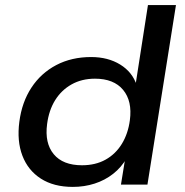

<svg xmlns="http://www.w3.org/2000/svg" viewBox="-20 -725 725 754"><path d="M266 9Q191 9 140.5 -23.5Q90 -56 68 -113.5Q46 -171 56 -247Q66 -324 103.5 -381Q141 -438 201 -469.5Q261 -501 338 -501Q404 -501 452 -471.5Q500 -442 517 -390H512L561 -705H671L559 0H455L472 -105H478Q457 -68 424.5 -42.5Q392 -17 351.5 -4Q311 9 266 9ZM302 -76Q355 -76 394.5 -98Q434 -120 458.5 -160Q483 -200 490 -253Q500 -328 463.5 -372Q427 -416 353 -416Q301 -416 261 -393.5Q221 -371 196.5 -331.5Q172 -292 165 -238Q155 -163 191 -119.5Q227 -76 302 -76Z"/></svg>

Font: Nunito Sans 10pt SemiExpanded SemiBold
Style: Italic
Weight: 600
Width: 6
Italic angle: -9°
Designer: Vernon Adams
Foundry: Vernon Adams
Version: Version 3.101;gftools[0.9.27]